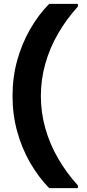

<svg xmlns="http://www.w3.org/2000/svg" viewBox="-20 -831 453 996"><path d="M235 145Q179 87 136 12.5Q93 -62 69 -149.5Q45 -237 45 -333Q45 -430 69 -517Q93 -604 136 -679Q179 -754 235 -811H384V-797Q325 -732 281.5 -657Q238 -582 215 -500Q192 -418 192 -333Q192 -248 215 -166Q238 -84 281.5 -9Q325 66 384 131V145Z"/></svg>

Font: DM Sans 17pt Black
Style: Regular
Weight: 900
Version: Version 4.004;gftools[0.9.30]